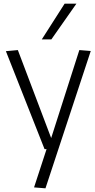

<svg xmlns="http://www.w3.org/2000/svg" viewBox="-20 -810 518 1043"><path d="M165 208 233 0H222L12 -532L77 -538L258 -60L411 -538L473 -533L227 213ZM207 -596 331 -790H395L259 -596Z"/></svg>

Font: Georama ExtraCondensed Thin Light
Style: Regular
Weight: 300
Version: Version 1.001